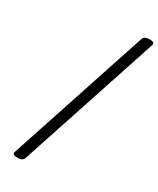

<svg xmlns="http://www.w3.org/2000/svg" viewBox="-286 -1179 1101 1337"><g transform="rotate(30 265.0 -510.5)"><path d="M107 77Q62 77 72 50L442 -1070Q451 -1098 495 -1098Q538 -1098 528 -1070L158 50Q149 77 107 77Z"/></g></svg>

Font: Playwrite CO
Style: Regular
Weight: 400
Designer: Veronika Burian, José Scaglione
Foundry: TypeTogether
Version: Version 1.000